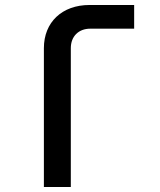

<svg xmlns="http://www.w3.org/2000/svg" viewBox="-20 -750 640 770"><path d="M264 0V-557C264 -604 295 -635 342 -635H518V-730H339C229 -730 156 -661 156 -557V0Z"/></svg>

Font: Tekne LDO SemiBold
Style: Regular
Weight: 600
Monospace: yes
Designer: Alessio Laiso, Mario Rullo, Paolo Rosset
Foundry: Alessio Laiso
Version: Version 1.000;hotconv 1.0.109;makeotfexe 2.5.65596